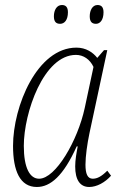

<svg xmlns="http://www.w3.org/2000/svg" viewBox="-20 -736 480 766"><path d="M363 -641C379 -641 393 -656 393 -687C393 -708 384 -716 369 -716C349 -716 338 -695 338 -671C338 -649 347 -641 363 -641ZM220 -641C237 -641 251 -656 251 -687C251 -708 242 -716 227 -716C206 -716 195 -695 195 -671C195 -649 204 -641 220 -641ZM127 10C181 10 233 -34 286 -152H290C285 -125 280 -98 280 -72C280 -19 299 10 336 10C366 10 399 -8 423 -35L408 -55C384 -31 367 -23 350 -23C329 -23 321 -43 321 -79C321 -113 328 -162 337 -205L408 -536H395L368 -505C351 -527 323 -546 285 -546C128 -546 32 -312 32 -154C32 -54 60 10 127 10ZM136 -23C99 -23 75 -66 75 -154C75 -286 154 -517 283 -517C313 -517 339 -499 353 -469L318 -305C290 -175 202 -23 136 -23Z"/></svg>

Font: Noto Serif Condensed ExtraLight
Style: Italic
Weight: 200
Width: 3
Italic angle: -12°
Designer: Monotype Design Team
Foundry: Monotype Imaging Inc.
Version: Version 2.013